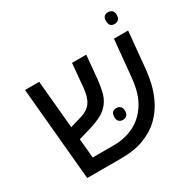

<svg xmlns="http://www.w3.org/2000/svg" viewBox="-159 -876 1034 1034"><g transform="rotate(-30 358.0 -359.0)"><path d="M639.2 -644.5Q606.4 -644.5 606.4 -681.6Q606.4 -717.8 639.2 -717.8Q654.3 -717.8 663.8 -709Q673.3 -700.2 673.3 -681.6Q673.3 -662.6 663.8 -653.6Q654.3 -644.5 639.2 -644.5ZM307.6 0H96.2L43 -578.1H131.3L158.7 -280.3L231.4 -301.8Q274.4 -314.5 295.4 -344.2Q316.4 -374 321.8 -428.7L335.4 -578.1H423.8L411.6 -446.3Q406.7 -391.1 395.3 -348.9Q383.8 -306.6 349.9 -275.6Q315.9 -244.6 243.7 -223.6L166 -200.7L177.2 -81.1H307.6Q375.5 -81.1 432.4 -108.4Q489.3 -135.7 527.1 -194.3Q564.9 -252.9 573.7 -346.7L596.2 -578.1H684.1L662.1 -346.7Q658.7 -309.1 647.7 -262.9Q636.7 -216.8 613.8 -170.7Q590.8 -124.5 551.5 -85.9Q512.2 -47.4 452.4 -23.7Q392.6 0 307.6 0ZM386.7 -211.9Q386.7 -248 419.9 -248Q435.1 -248 444.3 -239.3Q453.6 -230.5 453.6 -211.9Q453.6 -192.9 444.3 -183.8Q435.1 -174.8 419.9 -174.8Q404.8 -174.8 395.8 -183.6Q386.7 -192.4 386.7 -211.9Z"/></g></svg>

Font: Lunasima
Style: Regular
Weight: 400
Designer: The DocRepair Project, Monotype Design Team
Foundry: Google
Version: Version 2.009